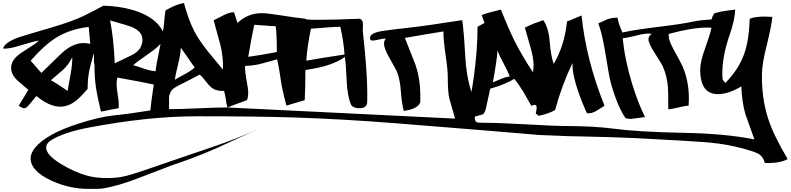

<svg xmlns="http://www.w3.org/2000/svg" viewBox="-20 -820 5107 1240"><path d="M5067 207Q5043 223 4991 230Q4952 235 4919 232Q4912 200 4889 181Q4873 168 4835 156Q4730 122 4618 107Q4544 97 4395 89L4085 72Q3897 64 3770 62Q3691 62 3467 52Q3213 30 2523 -25Q2188 -51 1888 -61Q1654 -69 1252 -69Q934 -69 548 5Q402 33 319 80Q278 103 278 133Q278 181 377 241Q465 294 548 316Q601 330 675 330Q738 330 795 316Q862 299 1089 219Q1094 217 1373 122Q1520 72 1652 11L1374 139Q1239 198 1089 248Q1080 251 867 333Q743 381 640 398Q628 400 553 400Q428 400 313 347Q178 285 178 203Q178 167 210 130Q283 45 479 -19Q617 -64 709 -74Q826 -86 951 -107Q955 -154 973 -274Q902 -290 738 -319Q733 -297 733 -274Q733 -251 742 -196Q750 -148 746 -121Q709 -115 632 -99Q607 -204 600 -252Q590 -319 590 -407Q586 -411 587 -440.5Q588 -470 585 -473Q562 -391 556 -362Q546 -309 546 -246Q497 -189 466 -166Q419 -131 369 -131Q299 -131 215 -200L167 -142Q150 -121 136 -121Q123 -121 101 -137L163 -240Q138 -260 90 -303Q52 -339 52 -383Q52 -421 85 -453Q107 -474 159 -506Q211 -538 232 -558Q196 -553 110 -526Q36 -503 0 -506Q8 -545 101 -579Q127 -588 308 -641Q446 -681 526 -720Q589 -751 647 -783Q768 -780 864 -747Q989 -703 1032 -617Q1038 -641 1041 -685Q1045 -733 1049 -753Q1080 -770 1102 -780Q1141 -797 1168 -800Q1198 -690 1235 -618Q1264 -562 1321 -490Q1370 -430 1420 -370Q1423 -449 1404 -527Q1389 -581 1360 -689Q1366 -691 1425 -722Q1461 -741 1491 -741Q1493 -733 1514 -672Q1580 -735 1671 -735Q1707 -735 1793 -721Q1892 -705 1953 -699L1952 -698Q1952 -692 2039 -692Q2130 -692 2304 -699Q2324 -690 2324 -667Q2324 -643 2323 -620Q2352 -358 2352 -220Q2352 -156 2351 -153Q2344 -121 2302 -121Q2255 -121 2244 -151Q2223 -206 2219 -298Q2214 -414 2207 -452Q2125 -392 1953 -368Q1952 -359 1952 -347Q1953 -281 1948 -173Q1910 -161 1830 -138Q1800 -246 1790 -326Q1784 -371 1770 -437Q1745 -431 1672 -410Q1628 -397 1563 -394Q1561 -365 1571 -309Q1583 -247 1583 -222Q1583 -194 1575 -173Q1534 -159 1449 -126L2919 -54Q2906 -97 2882 -184Q2872 -222 2872 -323Q2872 -370 2857 -470Q2843 -566 2844 -617Q2765 -605 2595 -575Q2618 -519 2662 -405Q2700 -297 2694 -158Q2676 -115 2588 -104Q2575 -149 2569 -228Q2564 -302 2546 -351Q2540 -368 2494 -448Q2460 -507 2460 -538Q2460 -557 2472 -570Q2457 -572 2428 -565Q2399 -558 2387 -558Q2369 -558 2370 -573Q2366 -608 2457 -621Q2510 -629 2620 -641Q2744 -655 2965 -690Q2975 -630 2985 -453Q2992 -325 3025 -226Q3064 -457 3064 -647Q3079 -655 3109 -672Q3103 -686 3091 -723Q3130 -738 3215 -758Q3267 -627 3306 -550Q3352 -459 3422 -353Q3426 -376 3426 -399Q3426 -446 3406 -515L3370 -641Q3397 -656 3428 -668L3489 -690Q3523 -640 3530 -552Q3539 -451 3556 -407Q3626 -526 3642 -681Q3670 -693 3736 -720Q3764 -438 3884 -137Q3884 -137 3830 -103Q3796 -84 3770 -89Q3674 -305 3677 -413Q3606 -263 3565 -109Q3519 -84 3459 -72Q3453 -78 3440 -86Q3446 -113 3446 -125Q3446 -143 3433 -143Q3425 -143 3412 -136Q3365 -219 3360 -227Q3327 -281 3301 -311Q3251 -278 3146 -247L3118 -119Q3111 -89 3097 -81L3047 -67Q3044 -38 3060 -30Q3068 -27 3104 -27Q3197 -27 3377 -17Q3561 -6 3650 -6Q3824 -5 3943 11Q4100 32 4399 38Q4664 43 4852 80L4794 -83Q4771 -162 4768 -262Q4684 -212 4617 -212Q4517 -212 4504 -331Q4502 -349 4502 -365Q4502 -420 4531 -500Q4566 -597 4575 -641Q4562 -642 4548 -642Q4450 -642 4299 -601Q4295 -564 4328 -505Q4380 -412 4393 -380Q4429 -289 4429 -185Q4429 -161 4427 -137Q4404 -137 4362 -126Q4317 -115 4296 -114Q4296 -227 4294 -254Q4289 -325 4262 -388Q4254 -407 4205 -483Q4168 -540 4168 -567Q4168 -589 4190 -601Q4178 -603 4166 -603Q4136 -603 4084 -589Q4027 -575 4002 -573Q4015 -433 4063 -277Q4101 -153 4146 -64L4056 -52Q4037 -52 4020 -57Q3986 -105 3955 -190Q3927 -266 3914 -333Q3900 -419 3885 -504Q3866 -613 3844 -669Q3871 -681 3904 -696Q3933 -706 3968 -706Q3974 -668 4000 -610Q4078 -628 4229 -646Q4386 -665 4459 -681Q4506 -691 4575 -694Q4579 -710 4590 -731Q4613 -745 4728 -758Q4726 -692 4694 -600Q4645 -460 4645 -347Q4645 -324 4647 -306L4664 -284Q4750 -370 4787 -474Q4818 -564 4822 -699Q4857 -713 4919 -713Q4942 -713 4968 -711Q4963 -654 4932 -528Q4902 -411 4901 -344Q4898 -189 4940 -57Q4976 55 5067 207ZM3272 -327Q3262 -355 3232 -411Q3203 -464 3193 -495Q3188 -422 3163 -288L3217 -311Q3244 -322 3272 -327ZM2205 -468Q2200 -549 2178 -647Q2139 -647 2083 -642Q2018 -636 1988 -635Q1964 -518 1958 -428Q2040 -443 2205 -468ZM1768 -484Q1768 -610 1760 -651Q1734 -651 1691 -655Q1639 -659 1622 -660Q1608 -597 1583 -453Q1654 -462 1768 -484ZM1237 -384Q1210 -424 1148 -512Q1145 -463 1131 -408Q1112 -333 1109 -305Q1123 -314 1175 -342Q1213 -362 1237 -384ZM1449 -126Q1443 -144 1438 -180Q1433 -216 1427 -233Q1382 -230 1352 -250Q1335 -261 1309.5 -294.5Q1284 -328 1269 -338Q1256 -331 1220 -312Q1119 -262 1103 -250Q1075 -230 1071 -188Q1072 -198 1072 -115Q1135 -115 1260.5 -120.5Q1386 -126 1449 -126ZM1017 -537Q989 -506 930 -466Q863 -420 840 -399Q860 -394 912 -376Q951 -362 985 -360Q986 -387 1017 -537ZM900 -565Q900 -617 828 -647Q812 -654 691 -688Q714 -575 721 -411Q759 -429 833 -465Q900 -499 900 -565ZM563 -537Q563 -534 553 -646Q432 -632 343 -577Q266 -529 178 -428L247 -349Q290 -392 378 -476Q449 -542 520 -542Q541 -542 563 -537ZM447 -451Q423 -402 387 -369Q361 -347 309 -302Q343 -283 417 -233Q420 -256 436 -341Q447 -401 447 -451Z"/></svg>

Font: To Be Continued
Style: Regular
Weight: 400
Version: Macromedia Fontographer 4.1.4 9/2/97